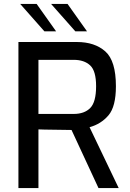

<svg xmlns="http://www.w3.org/2000/svg" viewBox="-20 -949 654 969"><path d="M73 -737H368Q458 -737 511.5 -689.5Q565 -642 565 -514Q565 -411 527.5 -367Q490 -323 432 -307L579 0H477L341 -293L204 -295Q193 -296 174 -296V0H73ZM352 -374Q406 -374 435.5 -404Q465 -434 465 -514Q465 -591 435 -619Q405 -647 352 -647H174V-374ZM82 -929H165L263 -791H204ZM238 -929H321L419 -791H360Z"/></svg>

Font: Exo Medium
Style: Regular
Weight: 500
Designer: Natanael Gama
Foundry: Natanael Gama
Version: Version 1.500; ttfautohint (v1.6)